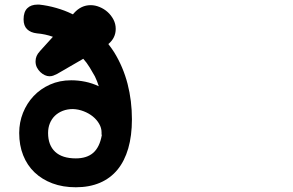

<svg xmlns="http://www.w3.org/2000/svg" viewBox="-20 -749 1244 815"><path d="M204.6 -592.8Q171.9 -604.5 136.7 -607.4Q109.9 -610.4 95 -625Q80.1 -639.6 80.1 -667Q80.1 -698.2 95.7 -713.9Q111.3 -729.5 139.6 -729.5H146.5Q182.6 -725.6 218.5 -715.3Q254.4 -705.1 285.6 -689.9Q286.1 -689.5 286.6 -689.5Q286.6 -689 289.6 -688Q291 -689.9 292.2 -691.2Q293.5 -692.4 294.9 -694.3Q324.7 -727.1 364.7 -727.1Q383.8 -727.1 402.8 -719.2Q421.9 -711.4 437 -697.8Q452.1 -684.1 461.7 -665.8Q471.2 -647.5 471.2 -626.5Q471.2 -587.9 439.9 -562Q453.6 -544.4 464.8 -526.9Q502.9 -464.8 521.5 -393.1Q540 -321.3 540 -242.7Q540 -172.9 524.4 -119.1Q508.8 -65.4 478.8 -28.8Q448.7 7.8 404.1 26.9Q359.4 45.9 301.8 45.9Q246.6 45.9 202.4 29.3Q158.2 12.7 126.7 -17.3Q95.2 -47.4 78.4 -89.8Q61.5 -132.3 61.5 -184.6Q61.5 -229.5 77.6 -270Q93.8 -310.5 122.8 -341.3Q151.9 -372.1 192.4 -390.1Q232.9 -408.2 282.2 -408.2Q312 -408.2 341.8 -402.1Q371.6 -396 399.4 -382.8Q396 -393.6 391.8 -404.3Q387.7 -415 382.8 -424.8Q373.5 -441.9 360.6 -462.9Q347.7 -483.9 333.5 -499.5Q305.7 -483.9 277.8 -467.3Q250 -450.7 222.2 -435.1Q213.4 -430.7 206.1 -428Q198.7 -425.3 189.5 -425.3Q180.7 -425.3 170.4 -429.9Q160.2 -434.6 151.4 -442.9Q142.6 -451.2 136.7 -462.6Q130.9 -474.1 130.9 -488.3Q130.9 -512.7 148.9 -530.8L147.5 -529.8ZM301.8 -76.7Q348.6 -76.7 375.7 -100.3Q402.8 -124 412.1 -174.8Q411.1 -177.2 411.1 -179.7Q411.1 -182.1 411.1 -184.6V-187.5Q411.1 -205.6 401.1 -223.1Q391.1 -240.7 374.3 -254.4Q357.4 -268.1 335.4 -276.6Q313.5 -285.2 289.6 -286.1Q266.1 -286.1 246.6 -278.6Q227.1 -271 213.1 -257.6Q199.2 -244.1 191.7 -225.6Q184.1 -207 184.1 -184.6Q184.1 -132.8 214.1 -104.7Q244.1 -76.7 301.8 -76.7Z"/></svg>

Font: Erica Type
Style: Bold Italic
Weight: 700
Monospace: yes
Designer: Peter Wiegel
Foundry: Peter Wiegel
Version: Version 1.000 2010 initial release